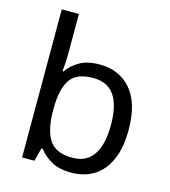

<svg xmlns="http://www.w3.org/2000/svg" viewBox="-114 -851 842 952"><g transform="rotate(15 307.5 -375.0)"><path d="M173 -575Q173 -541 171.5 -511.5Q170 -482 168 -465H173Q196 -499 236 -522Q276 -545 339 -545Q439 -545 499.5 -475.5Q560 -406 560 -268Q560 -176 532.5 -114Q505 -52 455 -21Q405 10 339 10Q276 10 236 -13Q196 -36 173 -68H166L148 0H85V-760H173ZM324 -472Q239 -472 206 -423Q173 -374 173 -271V-267Q173 -168 205.5 -115.5Q238 -63 326 -63Q398 -63 433.5 -116Q469 -169 469 -269Q469 -370 433.5 -421Q398 -472 324 -472Z"/></g></svg>

Font: Noto Sans Cham
Style: Regular
Weight: 400
Designer: Monotype Design Team
Foundry: Monotype Imaging Inc.
Version: Version 2.002